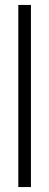

<svg xmlns="http://www.w3.org/2000/svg" viewBox="-20 -756 200 776"><path d="M105 0V-736H54V0Z"/></svg>

Font: STIX Math
Style: Regular
Weight: 400
Designer: MicroPress Inc., with final additions and corrections provided by Coen Hoffman, Elsevier (retired)
Version: Version 1.1.0